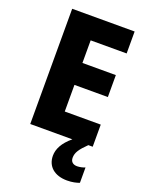

<svg xmlns="http://www.w3.org/2000/svg" viewBox="-173 -798 854 1118"><g transform="rotate(20 254.0 -239.0)"><path d="M373 100C373 68 390 43 434 0H461V-137H238V-302H445V-438H238V-578H461V-714H74V0H335C282 44 261 87 261 128C261 195 310 236 387 236C419 236 444 230 463 223V128C451 133 431 138 414 138C389 138 373 125 373 100Z"/></g></svg>

Font: Noto Sans Myanmar UI SemiCondensed ExtraBold
Style: Regular
Weight: 800
Width: 4
Designer: Monotype Design Team
Foundry: Monotype Imaging Inc.
Version: Version 2.103